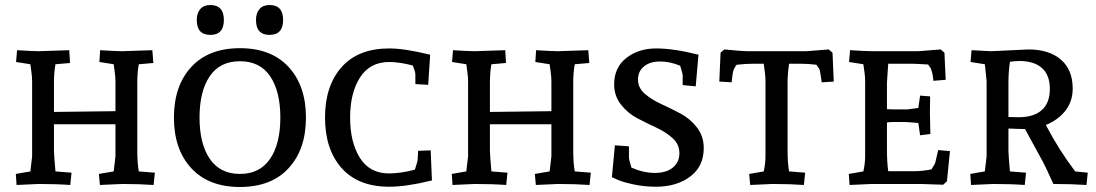

<svg xmlns="http://www.w3.org/2000/svg" viewBox="-20 -733 4368 765"><path d="M101 -50 108 -110V-410Q108 -428 104.5 -451Q101 -474 101 -477L44 -486L48 -533Q112 -529 134 -529L256 -533L259 -482L201 -477Q195 -444 195 -405V-287L440 -290V-410Q440 -428 436.5 -451Q433 -474 433 -477L376 -486L379 -533Q443 -529 466 -529L587 -533L591 -482L533 -477Q527 -444 527 -405V-133Q527 -83 533 -50L597 -45L592 4Q536 0 466 0L378 4L374 -40L433 -50L440 -110V-238H195V-133Q195 -116 201 -50L265 -45L260 4Q205 0 134 0L46 4L43 -40Z M936 -541Q1061 -541 1130 -466Q1199 -391 1199 -264.5Q1199 -138 1130 -63Q1061 12 936 12Q811 12 742 -63Q673 -138 673 -264.5Q673 -391 742 -466Q811 -541 936 -541ZM936 -489Q856 -489 815.5 -429Q775 -369 775 -264.5Q775 -160 816 -100Q857 -40 936 -40Q1015 -40 1056 -100Q1097 -160 1097 -264.5Q1097 -369 1056.5 -429Q1016 -489 936 -489ZM1054 -713Q1108 -713 1108 -653.5Q1108 -594 1054 -594Q1000 -594 1000 -653Q1000 -681 1014 -697Q1028 -713 1054 -713ZM818 -713Q872 -713 872 -653.5Q872 -594 818 -594Q764 -594 764 -653Q764 -681 778 -697Q792 -713 818 -713Z M1531 11Q1407 11 1341 -63.5Q1275 -138 1275 -264.5Q1275 -391 1341 -465.5Q1407 -540 1531 -540Q1592 -540 1694 -515L1686 -395L1635 -398V-437Q1635 -446 1625 -472Q1571 -486 1531 -486Q1454 -486 1414.5 -424.5Q1375 -363 1375 -264.5Q1375 -166 1414 -104Q1453 -42 1530 -42Q1576 -42 1633 -57Q1644 -90 1644 -97L1646 -132L1696 -134L1701 -14Q1599 11 1531 11Z M1838 -50 1845 -110V-410Q1845 -428 1841.5 -451Q1838 -474 1838 -477L1781 -486L1785 -533Q1849 -529 1871 -529L1993 -533L1996 -482L1938 -477Q1932 -444 1932 -405V-287L2177 -290V-410Q2177 -428 2173.5 -451Q2170 -474 2170 -477L2113 -486L2116 -533Q2180 -529 2203 -529L2324 -533L2328 -482L2270 -477Q2264 -444 2264 -405V-133Q2264 -83 2270 -50L2334 -45L2329 4Q2273 0 2203 0L2115 4L2111 -40L2170 -50L2177 -110V-238H1932V-133Q1932 -116 1938 -50L2002 -45L1997 4Q1942 0 1871 0L1783 4L1780 -40Z M2486 -107Q2486 -95 2496 -65Q2544 -44 2589.5 -44Q2635 -44 2661 -65.5Q2687 -87 2687 -122.5Q2687 -158 2660 -182.5Q2633 -207 2595 -224.5Q2557 -242 2519 -262Q2481 -282 2454 -316.5Q2427 -351 2427 -397Q2427 -464 2475.5 -502Q2524 -540 2594.5 -540Q2665 -540 2763 -515L2752 -389L2700 -394V-435Q2700 -439 2690 -471Q2650 -488 2610 -488Q2570 -488 2546 -468.5Q2522 -449 2522 -416Q2522 -383 2549 -359.5Q2576 -336 2614.5 -318.5Q2653 -301 2691.5 -280.5Q2730 -260 2757 -225Q2784 -190 2784 -143Q2784 -70 2730 -29.5Q2676 11 2593 11Q2547 11 2503 1.5Q2459 -8 2438 -18L2418 -27L2430 -154L2486 -150Z M3171 -479H3124Q3118 -437 3118 -405V-133Q3118 -83 3124 -50L3188 -45L3183 4Q3127 0 3057 0L2969 4L2965 -40L3023 -50Q3030 -82 3030 -110V-410Q3030 -434 3023 -479H2978Q2949 -479 2915 -475Q2903 -459 2900.5 -446Q2898 -433 2895 -405L2846 -408L2851 -523L2866 -536Q2939 -529 2955 -529H3193L3282 -536L3297 -523L3302 -408L3254 -405Q3254 -407 3251 -426.5Q3248 -446 3246.5 -452.5Q3245 -459 3233 -475Q3201 -479 3171 -479Z M3519 -479 3514 -405V-298Q3526 -297 3543 -297H3596L3639 -303L3646 -352L3686 -349Q3685 -301 3685 -286L3687 -199L3646 -194L3639 -243Q3596 -247 3580 -247H3545Q3525 -247 3514 -245V-133Q3514 -88 3519 -51H3626Q3654 -51 3691 -58Q3705 -78 3707 -87Q3717 -129 3718 -135L3765 -131L3753 -11L3738 3Q3665 0 3649 0H3453L3365 4L3362 -40L3420 -50Q3427 -82 3427 -110V-410Q3427 -435 3420 -477L3363 -486L3367 -533Q3433 -529 3453 -529H3639L3728 -536L3743 -523L3748 -415L3699 -411Q3697 -437 3691 -453Q3691 -459 3678 -476Q3630 -479 3616 -479Z M3929 -529 4078 -536Q4160 -536 4207 -495.5Q4254 -455 4254 -380Q4254 -329 4225 -292Q4196 -255 4147 -235Q4200 -134 4264 -50L4314 -45L4309 4Q4248 0 4177 0Q4146 -69 4136 -87L4064 -219H4056Q4038 -219 3998 -221V-133Q3998 -116 4004 -50L4068 -45L4063 4Q4008 0 3937 0L3849 4L3846 -40L3904 -50L3911 -110V-410L3904 -477L3847 -486L3851 -533Q3899 -530 3929 -529ZM4041 -490Q4028 -490 4004 -487Q3998 -445 3998 -405V-267Q4014 -266 4040 -266Q4099 -266 4131 -294.5Q4163 -323 4163 -378.5Q4163 -434 4131.5 -462Q4100 -490 4041 -490Z"/></svg>

Font: Andada SC
Style: Regular
Weight: 400
Designer: Carolina Giovagnoli
Foundry: Carolina Giovagnoli
Version: Version 1.003